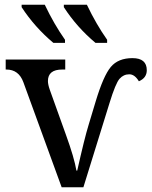

<svg xmlns="http://www.w3.org/2000/svg" viewBox="-20 -786 636 806"><path d="M238.8 0 78.1 -440.9Q58.6 -494.1 6.8 -494.1H3.9V-536.1H253.9V-494.1H241.2Q181.2 -494.1 181.2 -445.8Q181.2 -431.6 189 -409.2L256.8 -220.2Q292 -123 300.8 -69.8H304.2Q335 -207 352.1 -262.2L381.8 -360.8Q414.1 -467.8 445.1 -504.9Q476.1 -542 536.1 -542Q596.2 -542 596.2 -491.2Q596.2 -459 563 -444.8Q545.4 -474.1 522.9 -474.1Q498.5 -474.1 481.9 -455.3Q465.3 -436.5 439.9 -354L330.1 0ZM429.7 -606H380.9Q302.7 -671.4 248 -755.9V-766.1H344.7Q383.8 -684.1 429.7 -619.1ZM252.9 -606H204.1Q125.5 -671.9 70.8 -755.9V-766.1H168Q207 -684.1 252.9 -619.1Z"/></svg>

Font: Noto Serif
Style: Regular
Weight: 400
Designer: Monotype Design team
Foundry: Monotype Imaging Inc.
Version: Version 1.02